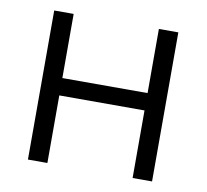

<svg xmlns="http://www.w3.org/2000/svg" viewBox="-64 -591 711 661"><g transform="rotate(10 291.5 -260.5)"><path d="M74.1 0V-521.1H142.1V-296.9H440V-521.1H508V0H440V-236.2H142.1V0Z"/></g></svg>

Font: Raleway Thin
Style: Regular
Weight: 100
Designer: Matt McInerney, Pablo Impallari, Rodrigo Fuenzalida
Foundry: Matt McInerney, Pablo Impallari, Rodrigo Fuenzalida
Version: Version 4.026